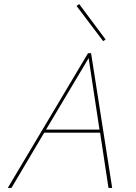

<svg xmlns="http://www.w3.org/2000/svg" viewBox="-20 -918 665 938"><path d="M496 -725 484 -717 354 -889 367 -898ZM510 0 469 -270H196L36 0H18L410 -658H425L528 0ZM205 -285H466L413 -634Z"/></svg>

Font: EauTestText Thin
Style: Italic
Weight: 250
Italic angle: -12°
Designer: Christian Thalmann (Catharsis Fonts)
Version: Version 0.001;PS 000.001;hotconv 1.0.88;makeotf.lib2.5.64775